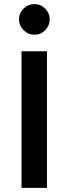

<svg xmlns="http://www.w3.org/2000/svg" viewBox="-20 -908 331 928"><path d="M207 -660.2V0H84V-660.2ZM71.8 -814.9Q71.8 -844.7 94 -866.5Q116.2 -888.2 147 -888.2Q176.8 -888.2 198.5 -866.5Q220.2 -844.7 220.2 -814.9Q220.2 -784.2 198.7 -762.2Q177.2 -740.2 147 -740.2Q116.2 -740.2 94 -762.2Q71.8 -784.2 71.8 -814.9Z"/></svg>

Font: Human Sans Medium
Style: Regular
Weight: 500
Designer: Tim Radville
Foundry: Continuum
Version: Version 1.000;FEAKit 1.0